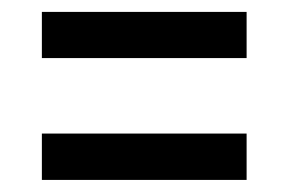

<svg xmlns="http://www.w3.org/2000/svg" viewBox="-20 -437 482 321"><path d="M50 -339.9V-417.1H392.3V-339.9ZM50 -136.2V-213.7H392.3V-136.2Z"/></svg>

Font: Alumni Sans SC Thin
Style: Regular
Weight: 100
Designer: Robert E. Leuschke
Foundry: Robert E. Leuschke
Version: Version 1.018